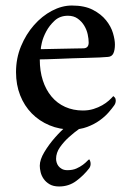

<svg xmlns="http://www.w3.org/2000/svg" viewBox="-20 -461 473 695"><path d="M226 -404Q197 -404 178 -386.5Q159 -369 147.5 -347.5Q136 -326 131.5 -306.5Q127 -287 128 -283Q130 -283 152 -283.5Q174 -284 200.5 -284.5Q227 -285 251 -285.5Q275 -286 281 -286Q301 -286 301 -307Q301 -320 297.5 -336.5Q294 -353 285 -368Q276 -383 261.5 -393.5Q247 -404 226 -404ZM240 -441Q286 -441 316 -425.5Q346 -410 364 -387.5Q382 -365 389 -341Q396 -317 396 -300Q396 -280 390.5 -268Q385 -256 371 -255Q361 -254 340.5 -253Q320 -252 295 -251.5Q270 -251 243 -250Q216 -249 192 -248Q168 -247 149.5 -246.5Q131 -246 124 -246Q124 -204 135 -170Q146 -136 166.5 -111.5Q187 -87 216 -74Q245 -61 280 -61Q301 -61 318.5 -66.5Q336 -72 350 -80Q364 -88 374 -97Q384 -106 390 -113Q392 -112 395.5 -108Q399 -104 399 -97Q399 -87 393 -79Q386 -69 373 -54Q360 -39 340.5 -25Q321 -11 295.5 -1.5Q270 8 239 8Q196 8 159 -7.5Q122 -23 95 -50.5Q68 -78 53 -116Q38 -154 38 -200Q38 -250 56 -293.5Q74 -337 103 -370Q132 -403 168 -422Q204 -441 240 -441ZM297 -18Q287 -9 268 4.5Q249 18 230 35Q211 52 197 72Q183 92 183 114Q183 120 185 127Q187 134 191.5 140Q196 146 204 150.5Q212 155 224 155Q243 155 256.5 149Q270 143 280 135.5Q290 128 295.5 122Q301 116 303 116Q304 116 306 121Q308 126 308 132Q308 141 303 148Q283 174 256 194Q229 214 194 214Q173 214 159.5 206Q146 198 138 186.5Q130 175 127 162Q124 149 124 139Q124 117 140.5 89.5Q157 62 179 37Q201 12 223.5 -7Q246 -26 258 -30Q264 -30 271.5 -29.5Q279 -29 285.5 -27.5Q292 -26 295.5 -23.5Q299 -21 297 -18Z"/></svg>

Font: Vermiglione Medium
Style: Regular
Weight: 500
Version: Version 1.000